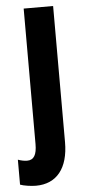

<svg xmlns="http://www.w3.org/2000/svg" viewBox="-83 -579 383 851"><g transform="rotate(-5 108.0 -153.5)"><path d="M42 240C135 240 187 174 187 59V-547H56V56C56 103 43 126 13 126C0 126 -14 123 -28 118V229C-13 235 20 240 42 240Z"/></g></svg>

Font: Noto Sans Lao Looped ExtraCondensed
Style: Bold
Weight: 700
Width: 2
Designer: Mark Frömberg, Ben Mitchell
Foundry: The Fontpad Ltd
Version: Version 1.002